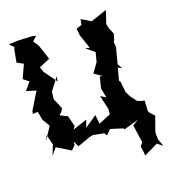

<svg xmlns="http://www.w3.org/2000/svg" viewBox="-165 -868 1087 1199"><g transform="rotate(-20 379.0 -268.0)"><path d="M57 -711 51 -695 36 -615 77 -593 37 -505 72 -477 31 -428 95 -408 86 -396 26 -297 22 -279 56 -281 66 -225 96 -174 38 -86 58 -124 75 -57 48 9 85 -35 174 19 201 -7 202 -30 222 8 305 -22 330 -27 401 -13 412 6 443 -26 523 -1 529 7 626 -21 587 3 604 120 586 142 592 185 593 205 686 160 720 186 702 136V92L705 81L737 -8L709 -38L703 -51L707 -119L689 -123L662 -133L631 -174L613 -210L606 -280L599 -290L620 -370L644 -356L626 -390L653 -493L651 -531L657 -537L669 -578L652 -618L645 -649L673 -734L566 -697L505 -734L498 -698L461 -685L466 -639L498 -546L469 -553L523 -508L507 -447L464 -387L513 -352L495 -356L477 -283L489 -220L455 -240L477 -145L470 -88L476 -114L393 -79L387 -139L306 -84L324 -132L228 -100L242 -119L224 -190L176 -214L194 -231L206 -251L176 -321L182 -369L243 -450L237 -417L175 -503L164 -538L236 -568L204 -665L179 -704L209 -731L183 -737L100 -741L30 -739Z"/></g></svg>

Font: Asimov Aggro
Style: Medium
Weight: 500
Designer: Google
Version: Version 2.000980; 2014